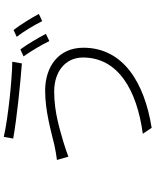

<svg xmlns="http://www.w3.org/2000/svg" viewBox="79 -890 841 1040"><g transform="rotate(-90 500.0 -369.5)"><path d="M753 -680 715 -663C742 -625 779 -564 798 -523L837 -542C815 -585 779 -645 753 -680ZM858 -717 821 -700C850 -663 884 -606 906 -562L945 -580C925 -618 886 -681 858 -717ZM709 -341C709 -151 533 -49 296 -17L328 31C573 -8 762 -123 762 -339C762 -473 660 -546 529 -546C417 -546 303 -512 235 -496C207 -490 178 -485 154 -482L172 -420C194 -428 217 -437 248 -446C312 -464 408 -497 525 -497C633 -497 709 -436 709 -341ZM279 -770 270 -719C381 -699 571 -680 677 -672L686 -724C593 -725 384 -746 279 -770Z"/></g></svg>

Font: Noto Sans CJK JP Light
Style: Regular
Weight: 300
Designer: Ryoko NISHIZUKA (kana & ideographs); Paul D. Hunt (Latin, Greek & Cyrillic); Wenlong ZHANG (bopomofo); Sandoll Communica
Foundry: Adobe Systems Incorporated
Version: Version 1.004;PS 1.004;hotconv 1.0.82;makeotf.lib2.5.63406